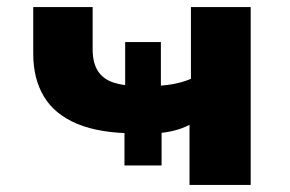

<svg xmlns="http://www.w3.org/2000/svg" viewBox="-20 -523 819 543"><path d="M516 0V-170Q493 -158 465.5 -152Q438 -146 404 -145L437 -174V-55H332V-174L362 -146Q263 -146 199 -172.5Q135 -199 104.5 -249.5Q74 -300 74 -371V-503H242V-384Q242 -345 257 -322Q272 -299 301 -289.5Q330 -280 372 -280L334 -265V-404H435V-265L406 -280Q441 -280 468.5 -285Q496 -290 520 -300V-503H689V0Z"/></svg>

Font: Nunito Sans 7pt SemiExpanded ExtraBold
Style: Regular
Weight: 800
Width: 6
Designer: Vernon Adams
Foundry: Vernon Adams
Version: Version 3.101;gftools[0.9.27]